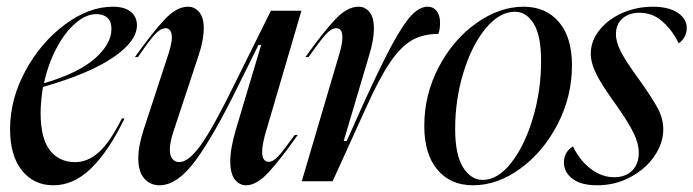

<svg xmlns="http://www.w3.org/2000/svg" viewBox="-20 -540 2066 572"><path d="M316 -520Q352 -520 370 -504.5Q388 -489 388 -465Q388 -417 316.5 -368.5Q245 -320 108 -281Q101 -237 101 -203Q101 -128 128.5 -92.5Q156 -57 204 -57Q242 -57 275 -87Q308 -117 343 -187H351Q304 -90 252 -39Q200 12 139 12Q81 12 45.5 -32Q10 -76 10 -155Q10 -245 56 -329.5Q102 -414 173.5 -467Q245 -520 316 -520ZM312 -454Q312 -476 300 -487Q288 -498 267 -498Q236 -498 204 -470Q172 -442 147.5 -395Q123 -348 111 -292Q213 -322 262.5 -365.5Q312 -409 312 -454Z M540 -520Q560 -520 573.5 -504Q587 -488 587 -456Q587 -421 572 -376L496 -146Q486 -115 486 -94Q486 -75 494 -66Q502 -57 514 -57Q542 -57 579 -109Q616 -161 680 -292L787 -508H878L775 -157Q761 -112 761 -88Q761 -58 781 -58Q794 -58 809.5 -75Q825 -92 858 -138H867Q818 -68 781.5 -28Q745 12 713 12Q693 12 679.5 -5.5Q666 -23 666 -59Q666 -98 683 -155L758 -406H750L690 -285Q616 -134 562 -61Q508 12 455 12Q428 12 410 -8Q392 -28 392 -68Q392 -106 409 -157L483 -383Q492 -412 492 -428Q492 -442 487 -449Q482 -456 474 -456Q458 -456 440.5 -436.5Q423 -417 391 -370H382Q434 -443 470 -481.5Q506 -520 540 -520Z M1000 -429Q1000 -456 982 -456Q967 -456 950 -437Q933 -418 899 -370H890Q942 -443 978 -481.5Q1014 -520 1048 -520Q1068 -520 1081 -504Q1094 -488 1094 -455Q1094 -422 1080 -376L1004 -120H1013L1059 -223Q1113 -342 1147 -405Q1181 -468 1205.5 -494Q1230 -520 1254 -520Q1271 -520 1281 -507Q1291 -494 1291 -472Q1291 -452 1286 -439Q1240 -439 1207 -420Q1174 -401 1142 -354Q1110 -307 1070 -218L971 0H879L992 -383Q1000 -410 1000 -429Z M1389 12Q1322 12 1283 -34.5Q1244 -81 1244 -165Q1244 -258 1287 -340Q1330 -422 1399 -471Q1468 -520 1540 -520Q1606 -520 1645 -474.5Q1684 -429 1684 -345Q1684 -253 1641.5 -170.5Q1599 -88 1530.5 -38Q1462 12 1389 12ZM1418 -4Q1463 -4 1503 -55Q1543 -106 1567.5 -188Q1592 -270 1592 -358Q1592 -434 1570 -469.5Q1548 -505 1514 -505Q1468 -505 1427 -455.5Q1386 -406 1361 -325Q1336 -244 1336 -156Q1336 -79 1359.5 -41.5Q1383 -4 1418 -4Z M1925 -520Q1972 -520 1999 -502Q2026 -484 2026 -456Q2026 -442 2019 -429.5Q2012 -417 2002 -411Q1983 -450 1953.5 -476Q1924 -502 1886 -502Q1854 -502 1834.5 -485Q1815 -468 1815 -438Q1815 -414 1830.5 -384.5Q1846 -355 1884 -303Q1924 -247 1940 -216.5Q1956 -186 1956 -155Q1956 -114 1930 -75.5Q1904 -37 1858.5 -12.5Q1813 12 1759 12Q1711 12 1685.5 -7.5Q1660 -27 1660 -56Q1660 -87 1687 -104Q1707 -62 1740 -37Q1773 -12 1810 -12Q1843 -12 1863 -31.5Q1883 -51 1883 -85Q1883 -112 1868 -143Q1853 -174 1818 -224Q1775 -283 1757.5 -317.5Q1740 -352 1740 -380Q1740 -418 1766 -450.5Q1792 -483 1834.5 -501.5Q1877 -520 1925 -520Z"/></svg>

Font: Nyght Serif Italic
Style: Regular
Weight: 400
Italic angle: -16°
Designer: Maksym Kobuzan
Version: Version 0.410